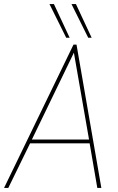

<svg xmlns="http://www.w3.org/2000/svg" viewBox="-46 -931 584 951"><path d="M-26 0 318 -710H333L456 0H436L398 -221H103L-5 0ZM112 -240H395L320 -670ZM282 -744 199 -911H221L299 -744ZM391 -744 308 -911H330L408 -744Z"/></svg>

Font: Georama Thin
Style: Italic
Weight: 100
Italic angle: -9°
Designer: Jean-Baptiste Levee
Foundry: Production Type
Version: Version 1.000